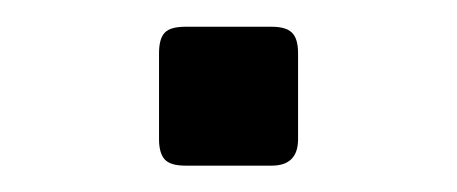

<svg xmlns="http://www.w3.org/2000/svg" viewBox="-20 -423 345 145"><path d="M205.1 -317.9V-382.8C205.1 -390.3 203.5 -395.5 200.4 -398.4C197.3 -401.4 192.2 -402.8 185.1 -402.8H120.1C112.6 -402.8 107.4 -401.4 104.5 -398.4C101.6 -395.5 100.1 -390.3 100.1 -382.8V-317.9C100.1 -310.7 101.6 -305.6 104.5 -302.5C107.4 -299.4 112.6 -297.9 120.1 -297.9H185.1C198.4 -297.9 205.1 -304.5 205.1 -317.9Z"/></svg>

Font: Numans
Style: Regular
Weight: 400
Designer: Jovanny Lemonad
Foundry: Jovanny Lemonad
Version: Version 001.001